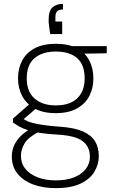

<svg xmlns="http://www.w3.org/2000/svg" viewBox="-20 -739 614 991"><path d="M268 232Q202 232 151 213Q100 194 70.5 157.5Q41 121 41 69Q41 43 50 18.5Q59 -6 81 -30.5Q103 -55 144 -78L184 -61Q126 -31 107 1Q88 33 88 64Q88 104 111 132.5Q134 161 175 176.5Q216 192 268 192Q323 192 362 176.5Q401 161 422.5 133.5Q444 106 444 70Q444 20 408.5 -9Q373 -38 281 -44Q225 -47 187 -53Q149 -59 123 -67.5Q97 -76 79.5 -86Q62 -96 47 -107V-127L137 -206L180 -191L88 -112V-132Q101 -125 113 -118Q125 -111 145 -105.5Q165 -100 199 -94.5Q233 -89 290 -85Q364 -80 408 -60.5Q452 -41 471 -9Q490 23 490 67Q490 109 467.5 147Q445 185 396 208.5Q347 232 268 232ZM267 -155Q202 -155 159 -179Q116 -203 94.5 -243.5Q73 -284 73 -334Q73 -386 94.5 -426.5Q116 -467 159.5 -490Q203 -513 267 -513Q334 -513 377 -490Q420 -467 441 -426.5Q462 -386 462 -334Q462 -284 441 -243.5Q420 -203 377 -179Q334 -155 267 -155ZM268 -195Q341 -195 379 -232Q417 -269 417 -334Q417 -405 378 -439Q339 -473 268 -473Q199 -473 158.5 -439Q118 -405 118 -334Q118 -266 158.5 -230.5Q199 -195 268 -195ZM356 -461 338 -501H531V-464ZM305 -719V-690Q283 -690 274.5 -680.5Q266 -671 266 -651V-628H301V-563H239Q236 -587 233.5 -603.5Q231 -620 231 -636Q231 -684 251.5 -701.5Q272 -719 305 -719Z"/></svg>

Font: DM Sans 17pt ExtraLight
Style: Regular
Weight: 250
Version: Version 4.004;gftools[0.9.30]